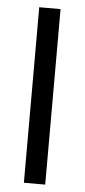

<svg xmlns="http://www.w3.org/2000/svg" viewBox="-50 -692 318 722"><g transform="rotate(5 109.0 -331.0)"><path d="M149 0H68.5V-662.5H149Z"/></g></svg>

Font: Anek Malayalam Medium
Style: Regular
Weight: 400
Version: Version 1.003